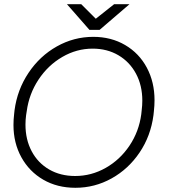

<svg xmlns="http://www.w3.org/2000/svg" viewBox="-20 -875 838 912"><path d="M44 -281Q44 -307 47 -332L49 -351Q62 -449 115.5 -529Q169 -609 250 -654.5Q331 -700 423 -700Q508 -700 574.5 -661Q641 -622 677.5 -553.5Q714 -485 714 -399Q714 -374 711 -347L709 -328Q696 -229 643 -150.5Q590 -72 510 -27.5Q430 17 338 17Q252 17 185.5 -21.5Q119 -60 81.5 -128Q44 -196 44 -281ZM651 -332 653 -351Q656 -375 656 -397Q656 -469 626 -525Q596 -581 542.5 -612.5Q489 -644 420 -644Q344 -644 276 -604.5Q208 -565 163 -497Q118 -429 107 -347L104 -328Q101 -306 101 -283Q101 -212 130.5 -156.5Q160 -101 213.5 -70Q267 -39 337 -39Q414 -39 482 -77.5Q550 -116 595 -183Q640 -250 651 -332ZM366 -855 435 -786 522 -855H595L453 -733H405L298 -855Z"/></svg>

Font: Bellota Text
Style: Italic
Weight: 400
Italic angle: -7.5°
Designer: Kemie Guaida
Foundry: Kemie Guaida
Version: Version 4.001